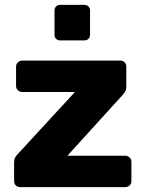

<svg xmlns="http://www.w3.org/2000/svg" viewBox="-20 -769 593 789"><path d="M227 -603Q217 -603 210.5 -609.5Q204 -616 204 -626V-726Q204 -736 210.5 -742.5Q217 -749 227 -749H327Q337 -749 343.5 -742.5Q350 -736 350 -726V-626Q350 -616 343.5 -609.5Q337 -603 327 -603ZM63 0Q52 0 45 -7Q38 -14 38 -25V-103Q38 -114 42.5 -122Q47 -130 54 -137L288 -391H72Q61 -391 53.5 -398Q46 -405 46 -416V-495Q46 -506 53.5 -513Q61 -520 72 -520H474Q485 -520 492 -513Q499 -506 499 -495V-410Q499 -401 495 -394Q491 -387 485 -380L257 -129H494Q505 -129 512.5 -122Q520 -115 520 -104V-25Q520 -14 512.5 -7Q505 0 494 0Z"/></svg>

Font: Fz Rubik
Style: Bold
Weight: 700
Designer: Hubert and Fischer
Foundry: Hubert and Fischer
Version: Vit hóa bi FontZin.com